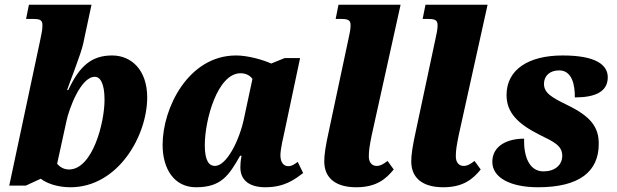

<svg xmlns="http://www.w3.org/2000/svg" viewBox="-20 -780 2603 810"><path d="M277 10C478 10 601 -207 601 -369C601 -484 535 -546 453 -546C366 -546 315 -501 268 -400H263C273 -430 323 -556 331 -596L366 -760H102L90 -700H122C155 -700 159 -691 159 -672C159 -652 155 -638 148 -603L19 3H89L152 -26C176 -7 222 10 277 10ZM271 -65C249 -65 232 -76 221 -89L261 -272C271 -319 320 -456 380 -456C402 -456 421 -430 421 -359C421 -261 370 -65 271 -65Z M807 10C912 10 945 -38 993 -123H999C995 -102 994 -85 994 -74C994 -16 1037 10 1099 10C1182 10 1224 -24 1259 -50L1236 -97C1220 -86 1212 -79 1196 -79C1178 -79 1163 -93 1163 -125C1163 -151 1176 -206 1181 -228L1246 -535H1181L1124 -512C1094 -526 1028 -546 976 -546C775 -546 666 -325 666 -169C666 -67 715 10 807 10ZM887 -80C863 -80 844 -99 844 -168C844 -273 897 -471 995 -471C1015 -471 1034 -463 1045 -447L1011 -288C991 -186 935 -80 887 -80Z M1483 10C1569 10 1609 -26 1641 -65L1615 -101C1595 -86 1584 -80 1569 -80C1549 -80 1536 -95 1536 -120C1536 -145 1539 -164 1548 -209L1670 -760H1408L1396 -700H1422C1455 -700 1459 -690 1459 -672C1459 -657 1455 -637 1451 -620L1369 -235C1353 -162 1348 -128 1348 -99C1348 -29 1396 10 1483 10Z M1850 10C1936 10 1976 -26 2008 -65L1982 -101C1962 -86 1951 -80 1936 -80C1916 -80 1903 -95 1903 -120C1903 -145 1906 -164 1915 -209L2037 -760H1775L1763 -700H1789C1822 -700 1826 -690 1826 -672C1826 -657 1822 -637 1818 -620L1736 -235C1720 -162 1715 -128 1715 -99C1715 -29 1763 10 1850 10Z M2250 10C2424 10 2506 -56 2506 -173C2506 -243 2474 -288 2373 -337C2310 -368 2273 -387 2275 -429C2276 -458 2297 -483 2339 -483C2393 -483 2406 -422 2405 -369C2491 -369 2544 -393 2544 -454C2544 -504 2498 -546 2354 -546C2207 -546 2117 -485 2117 -379C2117 -304 2166 -257 2255 -212C2316 -182 2352 -166 2352 -123C2352 -83 2320 -57 2273 -57C2211 -57 2189 -123 2191 -195C2120 -195 2057 -165 2057 -97C2057 -30 2134 10 2250 10Z"/></svg>

Font: Noto Serif SemiCondensed Black
Style: Italic
Weight: 900
Width: 4
Italic angle: -12°
Designer: Monotype Design Team
Foundry: Monotype Imaging Inc.
Version: Version 2.014